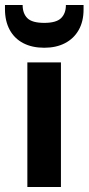

<svg xmlns="http://www.w3.org/2000/svg" viewBox="-44 -752 356 772"><path d="M66 0V-501H201V0ZM134 -560Q85 -560 49.5 -578.5Q14 -597 -5 -632Q-24 -667 -24 -715V-732H47Q47 -698 66 -679Q85 -660 134 -660Q182 -660 201.5 -679Q221 -698 221 -732H292V-714Q292 -666 272.5 -631.5Q253 -597 217.5 -578.5Q182 -560 134 -560Z"/></svg>

Font: DM Sans 18pt
Style: Bold
Weight: 700
Designer: Colophon Foundry, Jonny Pinhorn
Foundry: Colophon Foundry
Version: Version 4.004;gftools[0.9.30]